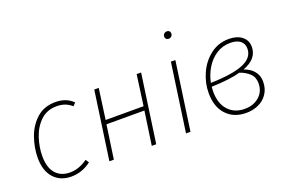

<svg xmlns="http://www.w3.org/2000/svg" viewBox="-98 -1049 2022 1375"><g transform="rotate(-20 913.0 -362.0)"><path d="M453 -480 432 -458Q387 -500 319 -500Q243 -500 194 -452.5Q145 -405 122.5 -335Q100 -265 100 -198Q100 -111 139.5 -66Q179 -21 248 -21Q317 -21 382 -68L399 -43Q330 10 247 10Q164 10 114.5 -44.5Q65 -99 65 -198Q65 -273 91.5 -350Q118 -427 175 -479Q232 -531 320 -531Q402 -531 453 -480Z M899 -256H610L573 0H539L613 -520H647L615 -287H904L936 -520H970L896 0H862Z M1157 0H1123L1197 -520H1231ZM1213 -704Q1213 -716 1221.5 -725Q1230 -734 1244 -734Q1255 -734 1262 -727.5Q1269 -721 1269 -710Q1269 -697 1260.5 -688Q1252 -679 1238 -679Q1227 -679 1220 -686Q1213 -693 1213 -704Z M1778 -422Q1778 -330 1666 -289Q1712 -275 1740.5 -241.5Q1769 -208 1769 -161Q1769 -107 1743 -68Q1717 -29 1674 -9.5Q1631 10 1580 10Q1487 10 1430.5 -49.5Q1374 -109 1374 -216Q1374 -291 1406.5 -364Q1439 -437 1500 -484Q1561 -531 1641 -531Q1703 -531 1740.5 -501.5Q1778 -472 1778 -422ZM1414 -279Q1580 -283 1662 -317Q1744 -351 1744 -421Q1744 -459 1717 -480Q1690 -501 1641 -501Q1582 -501 1535 -470.5Q1488 -440 1457 -389.5Q1426 -339 1414 -279ZM1410 -251Q1408 -227 1408 -216Q1408 -124 1454.5 -72.5Q1501 -21 1580 -21Q1647 -21 1690.5 -59.5Q1734 -98 1734 -160Q1734 -207 1705 -234.5Q1676 -262 1631 -278Q1548 -255 1410 -251Z"/></g></svg>

Font: FiraGO UltraLight
Style: Italic
Weight: 200
Italic angle: -8°
Designer: bBox Type GmbH
Foundry: bBox Type GmbH
Version: Version 1.001